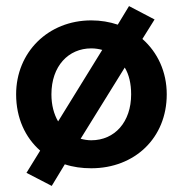

<svg xmlns="http://www.w3.org/2000/svg" viewBox="-20 -543 603 631"><path d="M150 68 193 -3C220 6 249 10 280 10C422 10 528 -89 528 -233C528 -307 498 -371 448 -415L488 -479L404 -523L367 -462C340 -471 311 -476 280 -476C138 -476 33 -371 33 -233C33 -155 63 -91 112 -48L67 25ZM149 -233C149 -326 205 -384 280 -384C293 -384 305 -382 316 -379L171 -144C157 -168 149 -198 149 -233ZM280 -82C268 -82 256 -84 245 -87L390 -321C404 -298 411 -268 411 -233C411 -142 357 -82 280 -82Z"/></svg>

Font: Inconsolata SemiExpanded
Style: Bold
Weight: 700
Width: 6
Monospace: yes
Designer: Raph Levien, Cyreal, Brenton Simpson
Foundry: Raph Levien, Cyreal, Google
Version: Version 3.100